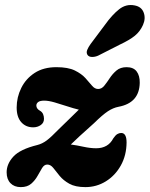

<svg xmlns="http://www.w3.org/2000/svg" viewBox="-20 -735 597 766"><path d="M485 -166.5Q484.5 -115 462 -74.8Q439.5 -34.5 402.2 -11.5Q365 11.5 320.5 11.5Q280.5 11.5 256.5 -2Q232.5 -15.5 218 -33.2Q203.5 -51 192.8 -64.8Q182 -78.5 168.5 -78.5Q156.5 -78.5 148 -64.8Q139.5 -51 129.8 -33.2Q120 -15.5 104.5 -2Q89 11.5 63 11.5Q37 11.5 21.8 -4.2Q6.5 -20 6.5 -47.5Q6.5 -81 33.2 -110.2Q60 -139.5 129 -156.5Q148.5 -161.5 166 -174.5Q183.5 -187.5 214.5 -219.5Q242.5 -247 261.8 -265.5Q281 -284 294.5 -297.5Q273.5 -302.5 247.8 -311Q222 -319.5 197.8 -326.5Q173.5 -333.5 156.5 -333.5Q139.5 -333.5 132.2 -327.8Q125 -322 125 -314Q125 -301.5 139 -293.5Q148 -288.5 151.8 -279.8Q155.5 -271 155.5 -261Q155.5 -245 142.5 -236Q129.5 -227 112.5 -227Q83 -227 64.8 -247.5Q46.5 -268 46.5 -306Q46.5 -347 64.8 -384Q83 -421 118.2 -444Q153.5 -467 205 -467Q251.5 -467 278.5 -453.8Q305.5 -440.5 321 -423.2Q336.5 -406 347.2 -393Q358 -380 371.5 -380Q385.5 -380 396 -393Q406.5 -406 417.8 -423.2Q429 -440.5 444.8 -453.8Q460.5 -467 485 -467Q512.5 -467 525.2 -450Q538 -433 537.5 -404.5Q536 -324.5 453 -309Q431.5 -305 410 -290.8Q388.5 -276.5 355 -243.5Q318 -210.5 296.8 -191Q275.5 -171.5 262.5 -158.5Q285.5 -155.5 313 -149.5Q340.5 -143.5 363.5 -143.5Q411.5 -143.5 432 -183Q440.5 -195.5 448 -200Q455.5 -204.5 463.5 -204.5Q485 -204.5 485 -166.5ZM399.5 -637Q427 -675.5 455 -697.8Q483 -720 516.5 -713.5Q544.5 -708.5 553.2 -685Q562 -661.5 550.5 -635.5Q539 -609.5 517.8 -592.2Q496.5 -575 458 -557L371.5 -513Q359 -507.5 346.8 -507.8Q334.5 -508 329 -516Q323.5 -525 328 -536Q332.5 -547 341.5 -559.5Z"/></svg>

Font: Fraunces 72pt SuperSoft
Style: Bold Italic
Weight: 700
Italic angle: -16°
Version: Version 1.000;[0bf87f6ff]